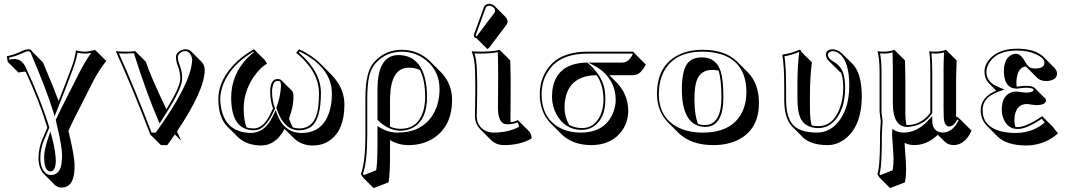

<svg xmlns="http://www.w3.org/2000/svg" viewBox="-20 -703 5666 1018"><path d="M184.1 134.8Q184.6 83 204.1 36.1L231 -26.9Q189.5 -163.6 115.7 -323.2H114.7Q98.1 -322.8 77.6 -318.4L21 -375L16.1 -404.8Q54.7 -412.1 102.5 -435.1Q118.7 -441.9 130.9 -441.9Q140.6 -441.4 145.5 -437Q148.4 -433.6 150.9 -429.2L207.5 -372.6Q266.1 -234.4 291 -167.5Q328.1 -261.7 355 -334Q378.4 -395.5 382.8 -436Q401.4 -429.7 432.1 -429.2Q453.6 -429.7 481.9 -438L486.8 -436L543.5 -379.4Q507.8 -335.9 475.6 -275.4L371.6 -70.3Q356 -39.1 342.8 -9.3Q343.8 -4.4 346.2 5.4Q348.6 15.6 349.6 20.5Q375.5 128.9 375.5 176.8Q375.5 274.9 326.7 288.6Q315.9 291.5 304.7 291.5Q284.2 290.5 269.5 276.4L212.9 219.7Q184.6 190.4 184.1 134.8ZM193.8 134.8Q193.8 189.9 222.7 214.8Q234.9 224.6 248 225.1Q297.4 225.1 306.2 164.6Q308.6 145.5 309.1 120.1Q308.6 73.2 283.2 -33.7Q282.2 -38.6 279.8 -48.3Q277.3 -59.1 276.4 -64L275.4 -67.4L276.9 -70.3Q291 -101.1 306.2 -131.3L410.2 -336.4Q438.5 -388.7 463.9 -422.9Q447.3 -418.9 432.1 -418.9Q415 -418.9 391.1 -423.3Q383.8 -381.8 364.3 -330.6Q330.1 -237.8 280.3 -113.3L269.5 -86.9L261.2 -114.3Q229.5 -218.3 142.1 -424.8Q136.7 -431.6 130.9 -432.1Q121.6 -432.1 93.8 -418.9Q64.9 -405.8 27.3 -397L29.3 -387.2Q45.4 -390.1 58.1 -390.1Q96.2 -388.2 115.2 -348.1Q195.3 -177.7 240.7 -29.8L241.7 -26.4L213.4 40Q193.8 85.9 193.8 134.8ZM236.3 25.9 247.1 -5.4 255.9 26.4Q275.9 104 275.9 151.9Q274.4 204.6 247.1 206.1Q214.4 204.6 213.9 127.9Q214.4 90.8 236.3 25.9Z M918.5 -6.3Q931.6 22.5 940.9 43.5L907.2 9.8Q887.2 38.6 867.2 66.4H833.5L776.9 10.3Q678.7 -245.6 593.8 -432.1Q610.8 -429.2 647 -429.2Q684.1 -429.2 696.8 -432.1L753.4 -375.5Q777.3 -300.8 862.3 -123.5Q935.5 -242.2 936 -286.1Q936 -320.3 921.4 -356.9Q913.1 -378.9 913.1 -400.9Q913.1 -421.9 938 -435.5Q951.2 -441.9 964.8 -441.9Q981.9 -441.4 993.2 -430.7L1049.8 -374Q1064.9 -357.9 1065.4 -330.6Q1064.5 -224.6 918.5 -6.3ZM836.4 -64 826.2 -48.3 818.8 -65.4Q760.3 -199.7 689.9 -420.9Q674.8 -419.4 647 -418.9Q622.6 -418.9 610.4 -419.9Q691.4 -240.7 783.7 0H805.7Q985.8 -249.5 998 -373Q998.5 -380.9 999 -387.2Q993.2 -427.7 964.8 -432.1Q936.5 -432.1 924.8 -408.7Q922.9 -404.3 922.9 -400.9Q922.9 -382.3 935.5 -350.1Q945.8 -321.8 945.8 -286.1Q945.8 -241.7 880.9 -134.8Q862.3 -104 836.4 -64Z M1806.2 -149.4Q1806.2 -12.7 1728.5 41.5Q1689.9 68.8 1635.3 68.4Q1576.7 67.4 1537.1 28.8L1488.8 -19.5Q1442.4 67.9 1365.2 68.4Q1286.1 67.4 1242.2 24.4L1185.5 -31.7Q1137.7 -81.1 1137.7 -176.8Q1137.7 -285.2 1239.3 -379.4Q1278.3 -415 1326.7 -441.9L1383.3 -385.3L1396 -365.2Q1359.9 -346.2 1324.2 -293.9Q1272.5 -217.3 1272 -127.4Q1272.5 -64.9 1287.1 -27.3Q1303.7 -22 1324.7 -22Q1372.6 -22 1408.2 -88.4Q1417.5 -106 1427.7 -127.9Q1413.1 -166.5 1412.6 -217.8Q1412.6 -269.5 1438.5 -281.7Q1444.3 -283.7 1449.7 -284.2Q1465.8 -283.7 1472.2 -277.3L1528.8 -220.7Q1535.6 -212.4 1536.1 -190.4Q1536.1 -138.7 1514.2 -80.1Q1512.7 -76.7 1512.2 -74.2Q1522.5 -46.4 1532.2 -27.8Q1547.9 -22.5 1565.4 -22Q1651.4 -22 1667 -132.3Q1671.4 -164.6 1671.4 -211.9Q1669.9 -306.2 1586.9 -390.1Q1569.8 -407.2 1550.3 -422.9L1565.4 -441.9Q1633.3 -411.1 1679.2 -365.2L1735.8 -308.6Q1805.7 -237.8 1806.2 -149.4ZM1739.7 -206.1Q1739.7 -329.1 1605.5 -410.2Q1586.9 -420.9 1568.4 -429.7L1564.5 -424.3Q1681.2 -323.7 1681.6 -211.9Q1681.6 -73.7 1632.3 -33.2Q1605.5 -12.2 1565.4 -12.2Q1497.6 -12.2 1460 -92.8Q1452.6 -108.9 1446.3 -127.4L1444.8 -131.3L1446.3 -134.8Q1467.3 -190.4 1469.7 -247.1Q1469.7 -270 1462.4 -272.5Q1457.5 -273.9 1449.7 -273.9Q1431.2 -273.9 1424.3 -238.8Q1422.4 -228.5 1422.4 -217.8Q1422.9 -167.5 1437 -131.8L1438.5 -127.9L1436.5 -124Q1397 -33.7 1353.5 -17.1Q1339.4 -12.2 1324.7 -12.2Q1206.5 -14.2 1205.6 -184.1Q1205.6 -306.6 1291.5 -395.5Q1309.6 -413.6 1325.7 -425.3L1323.2 -428.7Q1208.5 -361.8 1166 -261.7Q1147.9 -218.3 1147.5 -176.8Q1154.8 -2 1308.6 2Q1376 2 1416.5 -67.9Q1424.3 -81.5 1431.6 -97.2L1441.4 -119.1L1449.7 -96.7Q1486.8 1 1578.6 2Q1691.9 2 1727.1 -112.8Q1739.7 -154.8 1739.7 -206.1Z M2040 263.7 1960.9 294.4 1904.3 237.8 1893.6 220.2Q1917.5 156.2 1917.5 9.8V-184.1Q1917.5 -319.3 1960 -369.6Q1965.8 -376 1972.2 -382.8Q2027.3 -438.5 2110.4 -439Q2199.2 -438 2259.8 -378.4L2316.4 -321.8Q2376.5 -260.7 2377 -174.3Q2377 -35.6 2280.3 28.8Q2222.7 66.4 2145 66.4Q2091.8 65.9 2047.9 39.6V117.7Q2047.9 223.6 2040 263.7ZM2047.9 -31.7Q2074.7 -20 2102.5 -20Q2194.3 -20 2223.1 -110.4Q2233.9 -145 2234.4 -189Q2233.9 -279.3 2206.5 -332Q2179.7 -344.2 2147 -344.2Q2054.7 -344.2 2048.3 -193.4Q2047.9 -182.1 2047.9 -171.4ZM2244.1 -189Q2244.1 -66.4 2168.5 -25.4Q2138.7 -10.3 2102.5 -9.8Q2040.5 -10.7 1984.4 -64.9L1981.4 -67.9V-228Q1981.4 -391.6 2071.3 -409.2Q2081.1 -410.6 2090.3 -411.1Q2201.2 -411.1 2232.9 -289.1Q2244.1 -245.1 2244.1 -189ZM1974.6 199.7Q1981.4 160.2 1981.4 61V-34.7L1996.6 -25.4Q2039.6 0 2088.4 0Q2211.4 0 2271.5 -88.9Q2310.1 -147.5 2310.5 -231Q2310.5 -323.2 2241.2 -381.8Q2185.1 -428.2 2110.4 -429.2Q2031.2 -428.2 1979.5 -376Q1947.3 -343.8 1937 -296.9Q1927.7 -252.9 1927.2 -184.1V9.8Q1927.2 154.8 1904.3 218.8L1908.7 225.6Z M2574.2 -683.1Q2590.8 -682.1 2603.5 -669.9L2660.2 -613.3Q2670.9 -601.6 2671.4 -588.4Q2670.4 -579.1 2666.5 -573.2L2574.7 -451.7Q2568.4 -444.3 2563.5 -443.4L2506.8 -500Q2500.5 -501 2496.1 -504.9Q2492.2 -509.8 2492.2 -514.2Q2492.7 -517.6 2494.1 -522.9L2545.9 -666Q2553.2 -682.1 2574.2 -683.1ZM2500 -261.2 2499 -321.8Q2497.1 -394.5 2481 -429.2L2482.9 -431.2Q2495.1 -429.2 2526.9 -429.2Q2593.3 -429.2 2626 -438Q2627.9 -438.5 2628.9 -439L2685.5 -382.3Q2685.5 -381.3 2687.5 -286.6V-215.3Q2687.5 -180.7 2687 -122.6Q2686.5 -86.9 2686.5 -74.7Q2686.5 -63.5 2687.5 -54.7Q2706.1 -56.6 2725.1 -65.9Q2727.5 -64 2729 -63L2785.6 -6.3Q2798.3 7.3 2798.8 31.2Q2740.2 65.9 2651.9 66.4Q2610.4 65.9 2583.5 39.6L2526.9 -17.1Q2498.5 -46.4 2498 -87.9Q2498 -98.1 2499 -135.3Q2500.5 -222.7 2500 -261.2ZM2510.3 -261.2Q2510.7 -222.2 2508.8 -134.8Q2507.8 -98.1 2507.8 -87.9Q2507.8 -38.1 2547.4 -13.2Q2568.8 -0.5 2595.2 0Q2677.2 -0.5 2731.9 -30.8Q2730 -45.9 2723.6 -54.2Q2700.7 -43.9 2667 -43.9Q2620.6 -45.4 2620.1 -131.3Q2620.1 -144 2620.6 -178.7Q2621.1 -237.8 2621.1 -272V-342.8Q2621.1 -369.6 2619.6 -426.3Q2577.6 -418.9 2526.9 -418.9Q2513.2 -418.9 2495.6 -419.9Q2507.8 -385.3 2508.8 -322.3ZM2574.2 -672.9Q2560.5 -671.9 2555.7 -662.6L2503.4 -519.5Q2502.4 -516.6 2502 -513.7Q2503.9 -511.2 2506.3 -510.3Q2508.8 -512.7 2510.3 -514.2L2602.1 -636.2Q2605 -640.6 2605 -645Q2605 -661.6 2585.4 -670.4Q2579.6 -672.9 2574.2 -672.9Z M3065.9 -23.9Q3129.4 -23.9 3161.1 -86.9Q3179.7 -125 3179.7 -174.8Q3179.2 -252.9 3143.6 -304.2Q3000 -302.7 2977.1 -177.2Q2973.1 -155.3 2973.1 -131.3Q2973.6 -83 2998 -40.5Q3029.3 -23.9 3065.9 -23.9ZM3210.4 -304.2 3248 -267.1Q3310.5 -203.1 3311 -115.2Q3311 -46.9 3266.1 4.9Q3211.9 65.9 3115.2 66.4Q3015.1 65.9 2956.5 7.8L2899.9 -48.8Q2842.3 -107.9 2841.8 -204.1Q2842.8 -301.3 2906.7 -366.2Q2970.7 -428.7 3095.7 -429.2H3336.9L3347.7 -417L3404.3 -360.4Q3381.3 -316.9 3356.4 -308.1Q3345.2 -304.7 3333 -304.2ZM3131.8 -319.8Q3123 -330.1 3113.8 -339.4Q3103 -350.1 3090.8 -360.8ZM3065.9 -14.2Q2974.6 -14.2 2929.7 -98.1Q2906.7 -142.1 2906.7 -188Q2906.7 -315.9 3003.4 -355.5Q3041.5 -370.6 3090.8 -371.1H3094.2L3097.2 -368.7Q3165.5 -308.6 3182.1 -244.1Q3189.9 -212.9 3189.5 -174.8Q3189.5 -77.1 3129.9 -34.2Q3101.1 -14.6 3065.9 -14.2ZM3276.9 -371.1Q3308.1 -371.1 3327.1 -401.4Q3331.1 -407.7 3335.4 -415.5L3332.5 -418.9H3095.7Q2974.1 -418.5 2913.6 -358.9Q2852.1 -295.9 2851.6 -204.1Q2851.6 -84 2938.5 -30.8Q2988.8 -0.5 3058.6 0Q3185.1 0 3229 -101.1Q3244.1 -137.2 3244.6 -171.9Q3244.6 -265.6 3172.9 -327.1Q3154.8 -342.3 3136.2 -352.1L3099.6 -371.1Z M3463.4 -205.1Q3463.4 -352.1 3574.2 -410.2Q3631.3 -439.5 3707.5 -439Q3825.7 -438.5 3888.2 -376.5L3944.8 -319.8Q4003.9 -259.8 4003.9 -157.2Q4003.9 -20 3898.4 36.1Q3840.8 66.4 3761.7 66.4Q3642.1 65.9 3576.7 1L3520.5 -55.2Q3463.9 -113.3 3463.4 -205.1ZM3756.8 -332.5Q3683.1 -332.5 3668 -253.4Q3662.1 -223.1 3662.1 -171.4Q3662.6 -89.8 3681.2 -45.9Q3698.2 -39.6 3719.2 -40Q3804.7 -42.5 3805.2 -187Q3804.7 -284.7 3789.6 -328.6Q3774.4 -332.5 3756.8 -332.5ZM3700.2 -398.9Q3778.3 -398.9 3801.8 -322.8Q3815.4 -276.4 3815.4 -187Q3815.4 -41 3731 -30.8Q3724.6 -30.3 3719.2 -29.8Q3596.2 -33.2 3595.2 -228Q3595.2 -339.8 3632.3 -375.5Q3657.7 -398.4 3700.2 -398.9ZM3473.1 -205.1Q3473.1 -80.1 3574.7 -27.8Q3629.9 0 3705.6 0Q3858.9 0 3913.1 -105Q3937 -152.3 3937.5 -213.9Q3937.5 -357.9 3825.2 -407.2Q3775.4 -428.7 3707.5 -429.2Q3562.5 -430.2 3503.9 -331.1Q3473.6 -278.3 3473.1 -205.1Z M4274.4 -194.3V-132.3Q4274.4 -67.9 4283.7 -38.1Q4300.3 -34.2 4319.8 -34.2Q4394.5 -34.2 4430.7 -124.5Q4450.7 -175.8 4451.2 -236.8Q4450.7 -287.6 4439.9 -316.9Q4432.6 -321.8 4428.2 -326.7L4371.6 -382.8Q4359.4 -396.5 4358.9 -414.1Q4358.9 -434.6 4382.8 -440.4Q4388.7 -441.9 4393.1 -441.9Q4422.4 -440.9 4444.3 -419.4L4501 -363.3Q4548.8 -314 4549.3 -192.4Q4549.3 -39.1 4464.4 30.8Q4419.9 66.4 4367.7 66.4Q4278.8 65.9 4236.8 24.9L4180.2 -31.7Q4138.2 -75.2 4138.2 -172.9V-234.9Q4138.2 -356.9 4127.9 -411.1L4129.9 -414.1Q4165 -417 4218.8 -439Q4223.1 -438.5 4225.6 -437Q4227.5 -433.6 4228 -429.2L4284.7 -372.6Q4274.4 -294.9 4274.4 -194.3ZM4208 -251Q4208 -353 4217.8 -427.7Q4169.9 -408.7 4139.2 -404.8Q4147.9 -349.6 4147.9 -234.9V-172.9Q4147.9 -62.5 4202.1 -25.9Q4241.2 -0.5 4311 0Q4386.2 0 4435.1 -70.3Q4482.4 -139.2 4482.9 -249Q4482.9 -380.4 4428.2 -419.9Q4411.1 -431.6 4393.1 -432.1Q4373 -428.7 4369.1 -414.1Q4370.6 -392.1 4397.9 -377Q4437.5 -355 4450.7 -315.9Q4460.9 -284.2 4460.9 -236.8Q4460.9 -130.4 4410.2 -68.4Q4373 -24.4 4319.8 -23.9Q4234.4 -23.9 4215.8 -100.6Q4208 -132.3 4208 -189Z M4785.6 -40Q4788.6 -40 4790 -40Q4855 -40 4900.9 -90.8Q4907.7 -98.6 4912.6 -106V-321.8Q4912.6 -398.9 4906.7 -431.2Q4919.4 -429.2 4941.9 -429.2Q4971.2 -429.7 4995.6 -439L5052.2 -382.3Q5052.2 -381.3 5049.3 -286.6V-78.6Q5051.3 -83.5 5052.7 -85.9L5074.7 -66.9L5131.3 -10.3Q5096.7 65.9 5035.2 66.4Q5007.3 65.4 4989.3 48.3L4952.6 11.7Q4895.5 65.9 4827.1 66.4Q4797.9 65.9 4777.3 54.7L4776.9 56.2Q4776.4 60.1 4776.4 61.5Q4776.4 68.8 4778.8 97.2Q4784.2 159.7 4784.2 192.4Q4784.2 231.9 4778.3 263.7L4699.2 294.4L4642.6 237.8L4631.8 220.2Q4645.5 184.6 4646 40Q4646 25.4 4646 6.8Q4646 -7.3 4647.9 -30.3Q4649.9 -49.8 4649.9 -59.1Q4649.9 -64 4647.5 -78.6Q4644 -101.6 4643.6 -111.8V-321.8Q4643.1 -395.5 4632.8 -431.2Q4645.5 -429.2 4668 -429.2Q4697.3 -429.7 4721.7 -439L4778.3 -382.3Q4778.3 -381.3 4780.3 -286.6V-97.7Q4780.8 -62.5 4785.6 -40ZM4982.9 -342.8Q4982.9 -369.1 4985.4 -424.8Q4962.9 -418.9 4941.9 -418.9Q4930.2 -418.9 4918.5 -419.9Q4922.4 -386.7 4922.9 -321.8V-103L4920.9 -100.6Q4887.2 -49.8 4825.7 -34.7Q4807.1 -30.3 4790 -29.8Q4714.4 -31.2 4713.9 -153.8V-342.8Q4713.9 -368.7 4712.4 -425.3Q4690.4 -418.9 4668 -418.9Q4657.2 -418.9 4646 -419.9Q4653.8 -383.3 4653.8 -321.8V-111.8Q4653.8 -102.5 4657.2 -82.5Q4659.7 -65.4 4659.7 -59.1Q4659.7 -48.3 4657.7 -28.3Q4655.8 -5.9 4655.8 6.8Q4655.8 170.9 4645.5 210Q4644 214.8 4643.1 218.8L4647 225.6L4712.9 199.7Q4717.8 169.9 4717.8 136.2Q4717.8 127 4710.4 17.6Q4710 9.3 4710 4.9Q4710 0.5 4710.9 -2.9L4710.4 -19.5L4725.6 -10.7Q4744.1 -0.5 4771 0Q4839.8 0 4897.5 -60.5Q4901.9 -64.9 4905.3 -68.8L4922.9 -87.9V-62Q4922.9 -12.2 4963.9 -2Q4971.7 0 4979 0Q5031.2 -1.5 5062.5 -64.5L5056.2 -69.8Q5036.1 -32.7 5013.7 -32.2Q4986.8 -32.2 4983.9 -81.1Q4982.9 -95.7 4982.9 -130.9Z M5370.6 -243.7Q5374 -244.1 5377 -244.1Q5401.9 -248 5419.9 -248Q5454.6 -247.6 5465.3 -237.3L5522 -180.7Q5525.9 -175.8 5526.4 -170.4Q5523.9 -146 5475.1 -145.5Q5471.7 -145.5 5460.4 -147Q5452.1 -147.9 5448.2 -148.4Q5432.6 -151.4 5424.3 -151.4Q5374 -151.4 5361.3 -95.2Q5358.4 -80.6 5358.4 -64.5Q5358.9 -45.9 5363.3 -30.3Q5370.1 -29.3 5376 -28.8Q5421.4 -29.8 5505.9 -86.9L5562.5 -30.3L5589.4 4.4Q5519 66.9 5422.4 68.4Q5316.9 67.9 5269.5 21L5212.9 -35.6Q5180.2 -69.3 5179.7 -118.2Q5179.7 -186.5 5259.8 -221.7Q5261.2 -222.2 5261.7 -222.7L5223.1 -261.7Q5200.2 -286.1 5199.7 -321.8Q5199.7 -368.2 5242.2 -404.8Q5290.5 -444.8 5372.6 -444.8Q5463.9 -444.8 5509.3 -404.8Q5511.2 -402.8 5512.2 -401.9L5568.8 -345.2Q5584 -329.1 5584.5 -313.5Q5584.5 -279.8 5537.6 -273.9Q5531.7 -273.4 5527.3 -273.4Q5496.1 -273.9 5480.5 -289.1L5423.8 -345.7Q5420.9 -348.6 5418.9 -351.1Q5386.7 -347.2 5374.5 -307.1Q5369.6 -289.6 5369.1 -268.6Q5369.1 -254.4 5370.6 -243.7ZM5291.5 -121.1Q5291.5 -191.9 5338.4 -211.9Q5352.5 -217.8 5367.7 -217.8Q5376.5 -217.3 5393.1 -214.8Q5397 -214.4 5404.8 -213.4Q5416 -211.9 5418.9 -211.9Q5459.5 -212.4 5460 -227.1Q5457.5 -237.8 5419.9 -237.8Q5403.8 -237.8 5378.4 -233.9H5377.4H5377L5371.6 -233.4L5370.1 -232.9H5368.7Q5303.7 -235.4 5302.7 -325.2Q5302.7 -393.6 5345.2 -413.1Q5355.5 -418 5366.7 -418Q5392.6 -418 5416.5 -374Q5417 -373 5418 -371.6Q5419.4 -369.1 5419.4 -368.7Q5432.1 -346.2 5450.7 -341.8Q5460 -339.8 5470.7 -339.8Q5508.8 -339.8 5516.6 -362.3Q5517.6 -366.7 5517.6 -370.1Q5517.6 -395 5472.7 -415.5Q5429.7 -435.1 5372.6 -435.1Q5259.3 -435.1 5221.2 -362.8Q5210 -341.3 5210 -321.8Q5210 -274.4 5256.8 -249.5Q5268.1 -243.7 5281.2 -238.3L5305.7 -228.5L5281.2 -219.7Q5249 -208 5228.5 -193.6Q5208 -179.2 5200.7 -163.6Q5193.4 -147.9 5191.7 -139.2Q5189.9 -130.4 5189.9 -118.2Q5189.9 -38.6 5273.4 -10.7Q5312.5 2 5365.7 2Q5454.6 1.5 5519 -53.2L5503.4 -73.2Q5421.9 -18.6 5376 -19Q5323.7 -19 5301.3 -71.8Q5291.5 -95.2 5291.5 -121.1Z"/></svg>

Font: Linux Biolinum Shadow O
Style: Bold
Weight: 700
Designer: Philipp H. Poll
Foundry: Philipp H. Poll
Version: Version 0.9.2